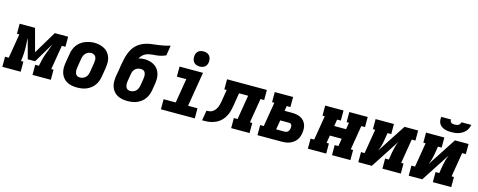

<svg xmlns="http://www.w3.org/2000/svg" viewBox="-66 -1484 5498 2207"><g transform="rotate(15 2683.5 -381.0)"><path d="M-33 0V-120H11L59 -410H31V-530H214L287 -259L449 -530H608V-410H565L517 -120H544V0H326V-120H370Q376 -155 384.5 -190Q393 -225 405 -259.5Q417 -294 431 -328Q445 -362 456 -397L314 -159H227L163 -396Q163 -381 163.5 -366Q164 -351 165 -336L167 -300Q169 -256 166.5 -210.5Q164 -165 157 -120H185V0Z M856 8Q824 8 793 2Q762 -4 735.5 -18.5Q709 -33 690 -57Q671 -81 661.5 -110Q652 -139 652 -171Q652 -203 657 -235L676 -345Q680 -373 690 -399.5Q700 -426 717.5 -449.5Q735 -473 759 -491Q783 -509 810 -519.5Q837 -530 864.5 -535.5Q892 -541 920 -541Q952 -541 982.5 -533.5Q1013 -526 1039.5 -511.5Q1066 -497 1085 -473Q1104 -449 1113.5 -420Q1123 -391 1123 -359Q1123 -327 1118 -295L1100 -185Q1095 -157 1085 -130.5Q1075 -104 1057.5 -80.5Q1040 -57 1016 -39Q992 -21 965.5 -10.5Q939 0 911 4Q883 8 856 8ZM859 -112Q877 -112 894.5 -118.5Q912 -125 925.5 -138.5Q939 -152 946 -169.5Q953 -187 956 -204L974 -314Q977 -333 977 -351Q977 -369 970 -385Q963 -401 948 -409.5Q933 -418 914 -418Q897 -418 879.5 -411Q862 -404 849 -390.5Q836 -377 829 -360Q822 -343 819 -326L801 -216Q799 -204 798.5 -191.5Q798 -179 799.5 -167.5Q801 -156 805 -145.5Q809 -135 817 -127Q825 -119 836 -115.5Q847 -112 859 -112Z M1456 8Q1424 8 1393 2Q1362 -4 1335.5 -18.5Q1309 -33 1290 -57Q1271 -81 1261.5 -110Q1252 -139 1252 -171Q1252 -203 1257 -235L1271 -315Q1272 -324 1273.5 -332.5Q1275 -341 1276 -350Q1282 -384 1288.5 -418.5Q1295 -453 1305 -486.5Q1315 -520 1331.5 -553Q1348 -586 1373 -612.5Q1398 -639 1430.5 -657Q1463 -675 1497.5 -684.5Q1532 -694 1566.5 -697.5Q1601 -701 1636 -706Q1671 -711 1705.5 -718Q1740 -725 1773 -735L1754 -615Q1734 -606 1714 -599.5Q1694 -593 1673.5 -589.5Q1653 -586 1632.5 -584.5Q1612 -583 1591.5 -581Q1571 -579 1550.5 -574Q1530 -569 1511 -558.5Q1492 -548 1477 -531.5Q1462 -515 1453 -496Q1469 -503 1487 -505.5Q1505 -508 1522 -508Q1553 -508 1583 -501Q1613 -494 1638.5 -479Q1664 -464 1682 -440.5Q1700 -417 1709 -388Q1718 -359 1718 -327.5Q1718 -296 1713 -265L1700 -185Q1695 -157 1685 -130.5Q1675 -104 1657.5 -80.5Q1640 -57 1616 -39Q1592 -21 1565.5 -10.5Q1539 0 1511 4Q1483 8 1456 8ZM1459 -112Q1477 -112 1494.5 -118.5Q1512 -125 1525.5 -138.5Q1539 -152 1546 -169.5Q1553 -187 1556 -204L1569 -284Q1571 -296 1572 -308.5Q1573 -321 1571.5 -332.5Q1570 -344 1566 -354.5Q1562 -365 1554.5 -373Q1547 -381 1535.5 -384.5Q1524 -388 1512 -388Q1495 -388 1478.5 -383Q1462 -378 1448 -366.5Q1434 -355 1426.5 -338.5Q1419 -322 1416 -306L1401 -216Q1399 -204 1398.5 -191.5Q1398 -179 1399.5 -167.5Q1401 -156 1405 -145.5Q1409 -135 1417 -127Q1425 -119 1436 -115.5Q1447 -112 1459 -112Z M1854 0V-120H1998L2046 -410H1934V-530H2213L2145 -120H2257V0ZM2156 -590Q2135 -590 2115 -597.5Q2095 -605 2083 -621.5Q2071 -638 2067.5 -659Q2064 -680 2068 -702Q2070 -717 2078 -730.5Q2086 -744 2098.5 -753.5Q2111 -763 2126.5 -766.5Q2142 -770 2156 -770Q2178 -770 2197.5 -762.5Q2217 -755 2229.5 -738.5Q2242 -722 2245 -701Q2248 -680 2245 -658Q2242 -643 2234.5 -629.5Q2227 -616 2214 -606.5Q2201 -597 2186 -593.5Q2171 -590 2156 -590Z M2344 0 2364 -120Q2383 -120 2403 -123.5Q2423 -127 2440 -139.5Q2457 -152 2469 -169.5Q2481 -187 2488 -206Q2495 -225 2499 -244.5Q2503 -264 2506 -283L2527 -410H2499V-530H2973V-410H2929L2881 -120H2909V0H2690V-120H2734L2782 -410H2674L2650 -264Q2645 -236 2639.5 -209Q2634 -182 2623 -155.5Q2612 -129 2595.5 -104.5Q2579 -80 2556.5 -60.5Q2534 -41 2507.5 -28.5Q2481 -16 2453.5 -9.5Q2426 -3 2398.5 -1.5Q2371 0 2344 0Z M3003 0V-120H3046L3094 -410H3067V-530H3285V-410H3241L3232 -351H3320Q3347 -351 3373.5 -346.5Q3400 -342 3422.5 -331Q3445 -320 3462 -301Q3479 -282 3488 -258.5Q3497 -235 3498 -208Q3499 -181 3494 -154Q3491 -132 3483 -110Q3475 -88 3459.5 -69Q3444 -50 3424 -36Q3404 -22 3382 -14Q3360 -6 3337.5 -3Q3315 0 3292 0ZM3193 -120H3292Q3303 -120 3313.5 -123Q3324 -126 3332 -134Q3340 -142 3344.5 -152Q3349 -162 3351 -173Q3352 -182 3352 -192.5Q3352 -203 3349 -211.5Q3346 -220 3338 -226Q3330 -232 3320 -232H3212Z M3603 0V-120H3646L3694 -410H3667V-530H3885V-410H3841L3828 -330H3969L3982 -410H3954V-530H4173V-410H4129L4081 -120H4109V0H3890V-120H3934L3949 -211H3808L3793 -120H3821V0Z M4203 0V-120H4246L4294 -410H4267V-530H4485V-410H4441L4426 -318Q4421 -285 4411.5 -252Q4402 -219 4388 -187L4611 -530H4773V-410H4729L4681 -120H4709V0H4490V-120H4534L4549 -212Q4555 -245 4564 -278Q4573 -311 4587 -343L4364 0Z M4803 0V-120H4846L4894 -410H4867V-530H5085V-410H5041L5026 -318Q5021 -285 5011.5 -252Q5002 -219 4988 -187L5211 -530H5373V-410H5329L5281 -120H5309V0H5090V-120H5134L5149 -212Q5155 -245 5164 -278Q5173 -311 5187 -343L4964 0ZM5145 -610Q5124 -610 5102.5 -612.5Q5081 -615 5062 -622Q5043 -629 5027 -640.5Q5011 -652 5001 -669.5Q4991 -687 4988.5 -708Q4986 -729 4990 -750H5106Q5104 -739 5108 -729Q5112 -719 5120 -713.5Q5128 -708 5139 -706Q5150 -704 5160 -704Q5171 -704 5182.5 -706Q5194 -708 5204 -713.5Q5214 -719 5221 -729Q5228 -739 5230 -750H5346Q5342 -728 5333 -707.5Q5324 -687 5308.5 -670Q5293 -653 5273 -641Q5253 -629 5231.5 -622Q5210 -615 5188 -612.5Q5166 -610 5145 -610Z"/></g></svg>

Font: Iosevka Curly Slab HvExObl
Style: Regular
Weight: 900
Width: 7
Italic angle: -9°
Monospace: yes
Designer: Belleve Invis
Foundry: Belleve Invis
Version: Version 11.1.0; ttfautohint (v1.8.3)